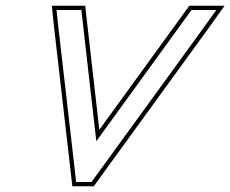

<svg xmlns="http://www.w3.org/2000/svg" viewBox="-20 -618 807 673"><path d="M184.1 -527 178.2 -583H265.2L267.9 -559L317.6 -123L633.9 -559L651.2 -583H738.2L698.1 -527L318.2 -4L300.9 20H246.9L244.2 -4ZM169.2 -525.4 229.3 -2.3 233.5 35H308.6L330.4 4.8L710.3 -518.3L767.4 -598H643.6L621.8 -567.8L328.1 -163.1L282.8 -560.7L278.7 -598H161.6Z"/></svg>

Font: Nordica Plus
Style: NordicaClassicLightOblOl
Weight: 300
Version: Version 1.01